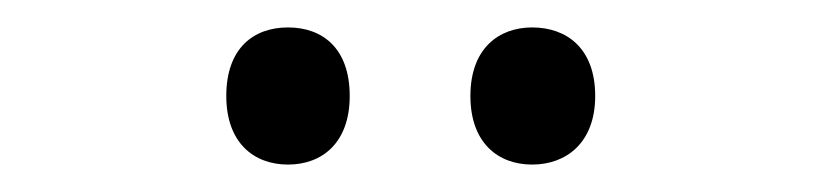

<svg xmlns="http://www.w3.org/2000/svg" viewBox="-20 -746 599 140"><path d="M145 -676C145 -642 165 -626 190 -626C215 -626 235 -642 235 -676C235 -711 215 -726 190 -726C165 -726 145 -711 145 -676ZM323 -676C323 -642 343 -626 368 -626C393 -626 414 -642 414 -676C414 -711 393 -726 368 -726C344 -726 323 -711 323 -676Z"/></svg>

Font: Noto Sans Sinhala UI SemiCondensed
Style: Regular
Weight: 400
Width: 4
Designer: Jelle Bosma - Monotype Design Team
Foundry: Monotype Imaging Inc.
Version: Version 2.006